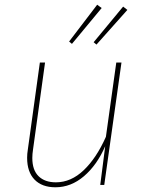

<svg xmlns="http://www.w3.org/2000/svg" viewBox="-20 -784 616 814"><path d="M95 -115Q95 -132 98 -150L149 -519H171L120 -150Q117 -131 117 -114Q117 -63 143.5 -37Q170 -11 217 -11Q281 -11 335 -62.5Q389 -114 429 -204L473 -519H495L422 0H405L426 -164Q391 -84 336 -37Q281 10 215 10Q158 10 126.5 -22.5Q95 -55 95 -115ZM411 -750 285 -598 273 -608 392 -764ZM520 -742 389 -595 377 -605 502 -756Z"/></svg>

Font: FiraGO Thin
Style: Italic
Weight: 100
Italic angle: -8°
Designer: bBox Type GmbH
Foundry: bBox Type GmbH
Version: Version 1.001